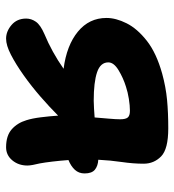

<svg xmlns="http://www.w3.org/2000/svg" viewBox="9 -570 573 631"><g transform="rotate(90 295.5 -254.5)"><path d="M107 12Q83 12 62 -6Q41 -24 41 -54Q41 -71 51.5 -86Q62 -101 92 -114Q121 -126 150 -142Q179 -158 206 -177Q129 -187 84 -224Q39 -261 39 -318Q39 -349 56.5 -384Q74 -419 114 -450.5Q154 -482 222 -501Q266 -513 308 -517Q350 -521 402 -521Q470 -521 494 -497.5Q518 -474 518 -440Q518 -406 512.5 -368.5Q507 -331 505 -291Q525 -290 537.5 -280Q550 -270 550 -246Q550 -227 538 -214Q526 -201 506 -193Q508 -166 511 -140.5Q514 -115 517 -99Q520 -87 522 -76Q524 -65 524 -58Q524 -29 507 -8.5Q490 12 464 12Q426 12 405 -6.5Q384 -25 375 -55Q369 -74 365.5 -102Q362 -130 360 -159Q332 -131 297.5 -101Q263 -71 227 -45.5Q191 -20 160 -4Q129 12 107 12ZM185 -324Q185 -298 217.5 -287Q250 -276 311 -276Q323 -276 337 -277Q351 -278 366 -279Q368 -304 370 -326.5Q372 -349 372 -363Q372 -381 366 -388Q360 -395 344 -395Q327 -395 305 -391.5Q283 -388 265 -382Q236 -373 210.5 -357.5Q185 -342 185 -324Z"/></g></svg>

Font: Shantell Sans Normal
Style: Bold
Weight: 700
Designer: Stephen Nixon, Anya Danilova, Shantell Martin
Foundry: Arrow Type
Version: Version 1.009;[a7da0bfa3]